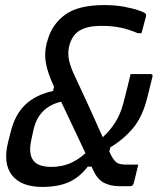

<svg xmlns="http://www.w3.org/2000/svg" viewBox="-20 -728 640 757"><path d="M147 9Q63 9 27 -37.5Q-9 -84 12 -168L22 -207Q39 -277 80.5 -316Q122 -355 189 -369L193 -386Q168 -440 161 -479Q154 -518 164 -558L167 -567Q184 -631 236 -669.5Q288 -708 391 -708Q434 -708 469 -701.5Q504 -695 527 -687Q550 -679 554 -674Q557 -671 556 -665Q551 -647 547 -631Q543 -615 538 -597H523Q489 -612 455.5 -619Q422 -626 381 -626Q342 -626 317.5 -618Q293 -610 279 -596Q262 -579 254 -551Q247 -526 250.5 -500.5Q254 -475 269 -441Q301 -373 332 -305Q363 -237 385 -187Q413 -212 434 -245Q455 -278 466 -320Q475 -355 481.5 -380.5Q488 -406 495 -436H573Q584 -436 581 -425L562 -348Q543 -269 505.5 -224Q468 -179 415 -147L411 -131Q417 -119 419 -114Q430 -94 441 -86.5Q452 -79 477 -79H525Q521 -60 516.5 -42.5Q512 -25 507 -5Q504 6 493 6H450Q415 6 389.5 -7.5Q364 -21 348 -56Q345 -62 341 -71H326Q293 -28 250.5 -9.5Q208 9 147 9ZM103 -174Q92 -123 110.5 -96.5Q129 -70 183 -70Q219 -70 251 -82Q283 -94 317 -124Q297 -167 271 -221.5Q245 -276 221 -327Q132 -306 112 -216Z"/></svg>

Font: Recursive Sn Lnr St
Style: Italic
Weight: 400
Italic angle: -15°
Version: Version 1.079;hotconv 1.0.112;makeotfexe 2.5.65598; ttfautoh